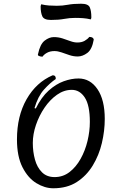

<svg xmlns="http://www.w3.org/2000/svg" viewBox="-20 -995 653 1030"><path d="M266 15Q220 15 175 -12.5Q130 -40 100.5 -98Q71 -156 71 -247Q71 -372 122.5 -462.5Q174 -553 262 -591Q273 -591 276.5 -585Q280 -579 279 -571Q248 -550 216 -514.5Q184 -479 165 -415L172 -413Q202 -474 241 -509Q280 -544 321.5 -559Q363 -574 401 -574Q464 -574 503 -516.5Q542 -459 542 -357Q542 -293 526.5 -227.5Q511 -162 477.5 -107Q444 -52 392 -18.5Q340 15 266 15ZM273 -45Q318 -45 353 -72Q388 -99 412.5 -143Q437 -187 449.5 -239Q462 -291 462 -341Q462 -430 435 -471.5Q408 -513 365 -513Q323 -513 285.5 -486.5Q248 -460 219 -417.5Q190 -375 173 -325Q156 -275 156 -228Q156 -181 167.5 -139Q179 -97 205 -71Q231 -45 273 -45ZM208 -691Q198 -691 189.5 -694.5Q181 -698 184 -705Q195 -758 219.5 -777Q244 -796 269 -796Q293 -796 315 -789Q337 -782 357 -774.5Q377 -767 395 -767Q418 -767 434 -776Q450 -785 459 -797Q480 -797 483 -783Q474 -730 448.5 -711Q423 -692 397 -692Q374 -692 352 -699.5Q330 -707 310 -714Q290 -721 272 -721Q249 -721 232.5 -712Q216 -703 208 -691ZM253 -888Q216 -888 207 -907.5Q198 -927 198 -961Q198 -964 199 -965.5Q200 -967 201 -972Q222 -967 242.5 -965.5Q263 -964 285 -964Q315 -964 344 -969.5Q373 -975 415 -975Q453 -975 461.5 -956Q470 -937 470 -902Q470 -899 469.5 -897.5Q469 -896 467 -891Q446 -896 426 -897.5Q406 -899 383 -899Q353 -899 324 -893.5Q295 -888 253 -888Z"/></svg>

Font: Merienda Light
Style: Regular
Weight: 300
Designer: Eduardo Rodriguez Tunni
Foundry: Eduardo Rodriguez Tunni
Version: Version 2.001; ttfautohint (v1.8.4.7-5d5b)